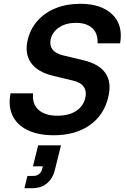

<svg xmlns="http://www.w3.org/2000/svg" viewBox="-20 -705 659 1015"><path d="M264.2 10Q181.7 10 125.8 -17.1Q70 -44.2 46.2 -94.2Q22.5 -144.2 35.8 -211.7H155Q149.2 -155 183.8 -124.2Q218.3 -93.3 283.3 -93.3Q343.3 -93.3 381.7 -117.9Q420 -142.5 430.8 -186.7Q439.2 -221.7 423.3 -245.4Q407.5 -269.2 365 -279.2L260.8 -304.2Q177.5 -324.2 143.3 -373.8Q109.2 -423.3 126.7 -495Q140.8 -553.3 178.8 -595.8Q216.7 -638.3 274.6 -661.7Q332.5 -685 404.2 -685Q515 -685 573.3 -629.2Q631.7 -573.3 615 -475.8H495.8Q498.3 -528.3 467.9 -556.2Q437.5 -584.2 381.7 -584.2Q330 -584.2 294.2 -561.2Q258.3 -538.3 248.3 -499.2Q240.8 -468.3 256.2 -445.4Q271.7 -422.5 312.5 -412.5L420 -386.7Q503.3 -367.5 537.5 -318.3Q571.7 -269.2 551.7 -189.2Q529.2 -95.8 453.8 -42.9Q378.3 10 264.2 10ZM109.2 290 125 225H155.8Q175 225 187.1 214.6Q199.2 204.2 203.3 186.7L206.7 174.2H154.2L181.7 63.3H302.5L270 193.3Q259.2 238.3 228.3 264.2Q197.5 290 149.2 290Z"/></svg>

Font: Funnel Sans SemiBold
Style: Italic
Weight: 600
Italic angle: -14.036°
Designer: NORD ID, Kristian Moeller
Foundry: Dicotype
Version: Version 1.000